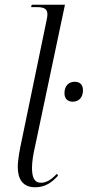

<svg xmlns="http://www.w3.org/2000/svg" viewBox="-20 -780 370 810"><path d="M128 10C173 10 200 -12 225 -39L220 -47C198 -23 176 -9 153 -9C124 -9 115 -33 115 -72C115 -96 120 -130 128 -163L254 -760H114L111 -750H135C170 -750 180 -740 180 -719C180 -713 179 -705 176 -692L71 -185C63 -148 55 -106 55 -75C55 -26 75 10 128 10ZM287 -351C311 -351 330 -367 330 -399C330 -425 315 -435 295 -435C270 -435 252 -418 252 -387C252 -362 267 -351 287 -351Z"/></svg>

Font: Noto Serif Display Condensed Light
Style: Italic
Weight: 300
Width: 3
Italic angle: -12°
Designer: Monotype Design Team
Foundry: Monotype Imaging Inc.
Version: Version 2.009